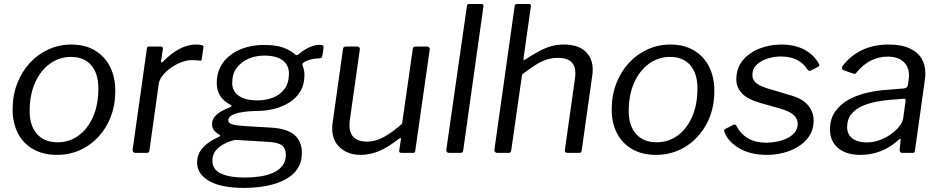

<svg xmlns="http://www.w3.org/2000/svg" viewBox="-20 -762 4685 957"><path d="M263.7 10Q195.6 10 145.8 -18.2Q95.9 -46.4 69.4 -97.5Q42.9 -148.6 42.9 -215.7Q42.9 -286.4 65.7 -345.7Q88.6 -405 128.8 -448.6Q169 -492.1 222.3 -516.1Q275.5 -540 335.3 -540Q403.7 -540 452.8 -510.8Q501.9 -481.6 528.3 -429.7Q554.6 -377.7 554.6 -308.9Q554.6 -216.5 515.8 -144.3Q477 -72.2 411.2 -31.1Q345.4 10 263.7 10ZM267.4 -52.8Q325.2 -52.8 371 -85.8Q416.8 -118.9 443.5 -179.1Q470.3 -239.4 470.3 -321.6Q470.3 -395.2 434.8 -436.8Q399.3 -478.3 333.3 -478.3Q276.5 -478.3 229.6 -444.9Q182.8 -411.5 155.3 -350.8Q127.8 -290 127.8 -208.2Q127.8 -135.6 164.4 -94.2Q201 -52.8 267.4 -52.8Z M654.7 0Q647.7 0 643.9 -4.7Q640.1 -9.3 641.1 -15.8L712 -519.5Q713.2 -526.2 715.2 -528.1Q717.1 -530 722.4 -530H781.4Q787.2 -530 790.1 -526.9Q792.9 -523.8 791.6 -516.3L782.7 -458.6Q781.7 -451.7 785 -451Q788.3 -450.4 793.1 -455.2Q822.5 -485.2 850.6 -503.9Q878.7 -522.6 905.6 -531.3Q932.5 -540 957.1 -540Q977.1 -540 986.2 -537Q995.3 -534 994.1 -527.3L985.7 -468.3Q985.1 -462.8 983.8 -461.1Q982.5 -459.4 979.1 -459.7Q969 -460.8 957.5 -461.5Q946 -462.3 934.2 -462.3Q911.9 -462.3 884.8 -452.2Q857.8 -442.1 833 -424.9Q808.2 -407.7 791.1 -386.4Q774 -365.1 771.2 -343.4L724.8 -12.1Q723.5 -4.8 720.7 -2.4Q717.8 0 709.5 0H654.7Z M1197.3 174.7Q1083.2 174.7 1022.8 140.3Q962.4 105.9 962.4 48Q962.4 5.6 991.7 -26.4Q1020.9 -58.4 1067.4 -78.1Q1075.1 -81.4 1077 -84.7Q1078.8 -88 1072.2 -91.3Q1054.4 -101.8 1045.6 -113.9Q1036.8 -126.1 1036.8 -143.5Q1036.8 -164.5 1050.3 -180.4Q1063.7 -196.3 1083.9 -207.7Q1104.2 -219.1 1123.4 -225.7Q1131.3 -228.5 1133.5 -232.6Q1135.6 -236.8 1128.9 -239.3Q1094.8 -257.4 1077.6 -284.3Q1060.3 -311.3 1060.3 -348Q1060.3 -395.2 1079.5 -430.5Q1098.7 -465.9 1131.7 -489.9Q1164.6 -513.9 1206.7 -526Q1248.9 -538 1294.7 -538Q1359.4 -538 1395.5 -523.4Q1431.6 -508.9 1451.2 -490.3Q1456.3 -485.5 1462.4 -488.2Q1468.6 -490.9 1474.4 -496.6Q1487.5 -507.6 1503.8 -517.1Q1520.2 -526.5 1538.4 -532.7Q1556.7 -538.8 1572.3 -538.8Q1584 -538.8 1588.8 -535.3Q1593.7 -531.8 1592.4 -522.9L1587.6 -488.7Q1586.4 -478.9 1582.8 -475.2Q1579.3 -471.4 1569.5 -470.9Q1551.5 -470.5 1538.1 -467.7Q1524.7 -465 1513.6 -460.6Q1482.7 -449.7 1487.9 -436.3Q1491.4 -428 1494.4 -416.3Q1497.4 -404.6 1497.4 -387.9Q1497.4 -340.9 1477.2 -307.1Q1457 -273.2 1422.8 -251.6Q1388.5 -229.9 1346.6 -219.4Q1304.7 -209 1260.5 -209Q1251.3 -209 1228.3 -207.6Q1205.3 -206.3 1179.8 -201.7Q1154.2 -197.1 1136 -187.6Q1117.8 -178 1117.8 -161.7Q1117.8 -148.2 1137.7 -142.2Q1157.6 -136.2 1202.7 -133.5L1330.5 -125.9Q1410.3 -121.4 1447.5 -89.4Q1484.7 -57.4 1484.7 0.2Q1484.7 40.2 1468.5 69.6Q1452.3 99.1 1423.8 119.1Q1395.2 139.1 1358.4 151.3Q1321.6 163.6 1280.4 169.1Q1239.1 174.7 1197.3 174.7ZM1199.9 123Q1238.3 123 1274.9 117.6Q1311.6 112.2 1340.7 99.5Q1369.9 86.8 1387.3 64.6Q1404.8 42.3 1404.8 9.3Q1404.8 -22.1 1385.3 -37.3Q1365.8 -52.5 1316.4 -54.9L1152.8 -64.8Q1122.7 -58.3 1096.8 -44.6Q1070.9 -30.9 1054.8 -10.6Q1038.7 9.7 1038.7 37.8Q1038.7 83.5 1081.5 103.2Q1124.2 123 1199.9 123ZM1263.1 -261.6Q1304.7 -261.6 1340.3 -275.3Q1375.9 -288.9 1398 -318.5Q1420.2 -348.1 1420.2 -395.1Q1420.2 -437.9 1389 -461.4Q1357.8 -484.9 1296.4 -484.9Q1255.1 -484.9 1218.7 -469.3Q1182.4 -453.8 1159.9 -423.7Q1137.4 -393.7 1137.4 -348.4Q1137.4 -307.1 1170.5 -284.3Q1203.5 -261.6 1263.1 -261.6Z M1778.6 10Q1715 10 1675.4 -25.7Q1635.9 -61.4 1635.9 -120.6Q1635.9 -126.4 1636 -132.9Q1636.2 -139.3 1637.2 -144.9L1689.5 -516.9Q1690.8 -524.6 1693.9 -527.3Q1697 -530 1704.3 -530H1760.4Q1767.6 -530 1771.1 -525.7Q1774.5 -521.4 1773.3 -513.9L1723.6 -163Q1722.6 -156.8 1722.3 -151.1Q1721.9 -145.4 1721.9 -140.5Q1721.9 -96.4 1744.6 -76.2Q1767.3 -56.1 1807.9 -56.1Q1852.8 -56.1 1895.9 -80.6Q1939.1 -105.1 1984.1 -145.3L2037.4 -517.9Q2038.7 -525.6 2042 -527.8Q2045.2 -530 2052.8 -530H2108.1Q2115.5 -530 2119.3 -525.7Q2123 -521.4 2121.7 -513.9L2049.7 -10.2Q2048.7 -4.6 2047 -2.3Q2045.4 0 2039.3 0H1980.6Q1975.5 0 1972.1 -2.6Q1968.8 -5.3 1969.8 -10.9L1978.3 -67.2Q1979.3 -72.5 1976.6 -73.6Q1973.9 -74.7 1968.1 -69.9Q1907.1 -23 1863.1 -6.5Q1819.1 10 1778.6 10Z M2289.1 -14.3Q2287.8 -4.8 2284.9 -2.4Q2282.1 0 2271.6 0H2220.2Q2211 0 2207.4 -4.3Q2203.8 -8.6 2204.8 -16.5L2307.1 -730.8Q2308.3 -738.2 2310.3 -740.1Q2312.2 -742 2318.3 -742H2380.2Q2392.3 -742 2389.3 -728Z M2458 0Q2451.3 0 2447.3 -4.7Q2443.3 -9.3 2444.3 -15.8L2545.2 -731.5Q2546.5 -738.2 2549.1 -740.1Q2551.7 -742 2557.1 -742H2616.3Q2628.3 -742 2626 -729.4L2589.4 -471.2Q2587.8 -458.9 2595.9 -464Q2636.2 -490.4 2667.6 -507.2Q2699 -523.9 2728.1 -532Q2757.2 -540 2789.9 -540Q2861.5 -540 2897.9 -505.7Q2934.4 -471.3 2934.4 -413.9Q2934.4 -407.3 2933.9 -400.3Q2933.4 -393.2 2932.1 -385.7L2879.5 -13.1Q2878.2 -5.4 2875.6 -2.7Q2873 0 2865 0H2808.6Q2792.9 0 2795.7 -15.8L2846.1 -372.2Q2847.1 -378.8 2847.4 -385Q2847.8 -391.1 2847.8 -396.7Q2847.8 -434 2826.9 -453.8Q2806 -473.7 2760.2 -473.7Q2729.4 -473.7 2702.2 -464.3Q2675 -454.9 2646.6 -436.6Q2618.3 -418.3 2582.3 -391.1L2528.1 -12.1Q2526.8 -4.8 2524.1 -2.4Q2521.3 0 2512.8 0Z M3249.7 10Q3181.6 10 3131.8 -18.2Q3081.9 -46.4 3055.4 -97.5Q3028.9 -148.6 3028.9 -215.7Q3028.9 -286.4 3051.7 -345.7Q3074.6 -405 3114.8 -448.6Q3155 -492.1 3208.3 -516.1Q3261.5 -540 3321.3 -540Q3389.7 -540 3438.8 -510.8Q3487.9 -481.6 3514.3 -429.7Q3540.6 -377.7 3540.6 -308.9Q3540.6 -216.5 3501.8 -144.3Q3463 -72.2 3397.2 -31.1Q3331.4 10 3249.7 10ZM3253.4 -52.8Q3311.2 -52.8 3357 -85.8Q3402.8 -118.9 3429.5 -179.1Q3456.3 -239.4 3456.3 -321.6Q3456.3 -395.2 3420.8 -436.8Q3385.3 -478.3 3319.3 -478.3Q3262.5 -478.3 3215.6 -444.9Q3168.8 -411.5 3141.3 -350.8Q3113.8 -290 3113.8 -208.2Q3113.8 -135.6 3150.4 -94.2Q3187 -52.8 3253.4 -52.8Z M3803.1 10Q3720.8 10 3665.1 -22.6Q3609.4 -55.2 3590.8 -104.1Q3586.1 -114.4 3594.7 -119.1L3634 -139.2Q3639.7 -142.3 3644 -140.9Q3648.3 -139.6 3651.2 -133.8Q3669.3 -96.7 3706.1 -73.8Q3742.8 -50.8 3802.6 -50.8Q3822.5 -50.8 3848.7 -55.5Q3875 -60.1 3899.3 -70.8Q3923.5 -81.6 3939.8 -99.9Q3956.1 -118.2 3956.1 -146.2Q3956.1 -170 3935.8 -188.8Q3915.4 -207.6 3868.4 -220.9L3769.4 -248.9Q3704.6 -267.8 3677.3 -297.3Q3650.1 -326.8 3650.1 -366.6Q3650.1 -422.5 3682.1 -461.1Q3714.1 -499.6 3765.2 -519.8Q3816.2 -540 3874.3 -540Q3942.7 -540 3990.9 -513.7Q4039.1 -487.3 4062 -443Q4064.5 -439.1 4063.8 -435.6Q4063.1 -432.1 4058.1 -429.3L4019.8 -409.7Q4015.6 -407.9 4012.1 -409.3Q4008.7 -410.7 4003.6 -416.7Q3986.6 -445.9 3953.2 -463.2Q3919.8 -480.5 3871.3 -480.5Q3841.5 -480.5 3808.4 -470.9Q3775.3 -461.2 3752.7 -440.7Q3730.1 -420.1 3730.1 -387.6Q3730.1 -368.6 3744.4 -352.6Q3758.8 -336.6 3800.5 -322.9L3922.4 -286.4Q3980.6 -270.1 4008.1 -236.6Q4035.6 -203 4035.6 -160.9Q4035.6 -117.9 4014.9 -85.8Q3994.2 -53.8 3960.1 -32.3Q3926 -10.8 3884.9 -0.4Q3843.9 10 3803.1 10Z M4455.3 -61.7Q4414.4 -25.3 4367.5 -7.7Q4320.6 10 4268.6 10Q4197.2 10 4157.1 -24.4Q4117 -58.8 4117 -115.8Q4117 -169 4142.7 -205.7Q4168.4 -242.4 4210.4 -265.5Q4252.5 -288.5 4303.6 -300.1Q4354.7 -311.7 4405.3 -314.6L4484 -321.1Q4503 -322.6 4505.3 -338.2L4509 -365.4Q4510 -370.8 4510.4 -376.1Q4510.7 -381.4 4510.7 -386.6Q4510.7 -430.5 4482.3 -455.1Q4453.9 -479.7 4404.1 -479.7Q4359.8 -479.7 4320.6 -460Q4281.3 -440.2 4247.2 -398.1Q4244.2 -394.3 4241.3 -393.7Q4238.5 -393.2 4232.8 -395.2L4181.9 -413.2Q4178.2 -415.2 4176.6 -419.3Q4175 -423.5 4179.7 -432.7Q4216 -482.3 4274.5 -511.2Q4332.9 -540 4409.8 -540Q4470.9 -540 4511.3 -522.4Q4551.7 -504.7 4572 -472.7Q4592.3 -440.7 4592.3 -396.6Q4592.3 -389.6 4591.8 -382.2Q4591.3 -374.8 4590.3 -366.8L4540.6 -12.3Q4539.3 -3.8 4537 -1.9Q4534.7 0 4527.3 0H4476.5Q4470 0 4467 -4.3Q4464 -8.6 4464.2 -16.1L4469 -63.6Q4468.5 -76.9 4455.3 -61.7ZM4493.4 -256.8Q4494.6 -265.1 4492.6 -267.8Q4490.5 -270.5 4482.9 -269.5L4413.8 -264.2Q4384.3 -261.7 4347.7 -254.9Q4311.2 -248.1 4278.1 -233.8Q4245.1 -219.4 4223.7 -193.6Q4202.4 -167.9 4202.4 -128.2Q4202.4 -92.6 4228.2 -72.4Q4254.1 -52.2 4300 -52.2Q4333.9 -52.2 4365.4 -64Q4396.9 -75.8 4422.1 -94Q4448.1 -112.8 4463.8 -133.6Q4479.6 -154.4 4482 -173.4Z"/></svg>

Font: Libre Franklin Thin
Style: Italic
Weight: 100
Italic angle: -8°
Designer: Pablo Impallari, Rodrigo Fuenzalida, Nhung Nguyen
Foundry: Impallari Type
Version: Version 3.000